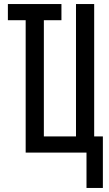

<svg xmlns="http://www.w3.org/2000/svg" viewBox="-20 -755 540 950"><path d="M408 175V0H107V-655H19V-735H284V-655H197V-80H356V-735H446V-80H489V175Z"/></svg>

Font: Iosevka SS04 Medium
Style: Regular
Weight: 500
Monospace: yes
Designer: Belleve Invis
Foundry: Belleve Invis
Version: Version 19.0.0; ttfautohint (v1.8.4)